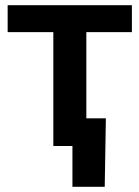

<svg xmlns="http://www.w3.org/2000/svg" viewBox="-20 -559 534 735"><path d="M184.1 0V-436H9.3V-539.1H484.9V-436H310.5V0ZM257.3 156.2V0H217.3V-106H385.3L380.9 156.2Z"/></svg>

Font: Inter 18pt SemiBold
Style: Regular
Weight: 600
Designer: Rasmus Andersson
Foundry: rsms
Version: Version 4.001;git-66647c0bb